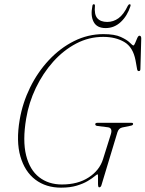

<svg xmlns="http://www.w3.org/2000/svg" viewBox="-20 -875 686 906"><path d="M468 -714Q521 -714 550.2 -700.5Q579.5 -687 592.5 -673.8Q605.5 -660.5 609.5 -660.5Q613 -660.5 617.8 -672Q622.5 -683.5 627.5 -695Q632.5 -706.5 638 -706.5Q646.5 -706.5 646.5 -693.5L642.5 -549.5Q642.5 -539.5 635 -539.5Q628.5 -539.5 627 -548.5L619.5 -590.5Q607.5 -653 566.2 -677Q525 -701 467 -701Q399.5 -701 339.5 -669.5Q279.5 -638 231 -583.8Q182.5 -529.5 149.2 -460.2Q116 -391 103.5 -315.5Q86 -211.5 103.2 -142.2Q120.5 -73 164.8 -38.8Q209 -4.5 272 -4.5Q347.5 -4.5 398.5 -37.8Q449.5 -71 466 -123.5L503 -241.5Q512.5 -272 488.5 -274.5L440.5 -280.5Q429 -281.5 429.5 -289.5Q430 -295.5 440.5 -295.5H600.5Q609 -295.5 608 -289Q607 -283 593.5 -281L557 -273.5Q540 -270 534 -250.5L458.5 -0.5Q455.5 9 447.5 9Q443 9 442.5 -6.2Q442 -21.5 442.5 -37Q443 -52.5 440.5 -52.5Q437.5 -52.5 426.2 -43Q415 -33.5 394.2 -21Q373.5 -8.5 342.2 1Q311 10.5 268 10.5Q197 10.5 147 -27.2Q97 -65 76.2 -136.8Q55.5 -208.5 73 -310.5Q86.5 -389.5 122 -462Q157.5 -534.5 210.5 -591.2Q263.5 -648 329.2 -681Q395 -714 468 -714ZM486 -771.5Q515 -771.5 539.2 -789Q563.5 -806.5 583 -847.5Q587 -855 592 -855Q598 -855 595.5 -846Q581 -800.5 550.2 -771.5Q519.5 -742.5 478.5 -742.5Q437 -742.5 421.8 -771.8Q406.5 -801 416 -847Q417 -855 422.5 -855Q428.5 -855 428 -847.5Q424 -806.5 439.2 -789Q454.5 -771.5 486 -771.5Z"/></svg>

Font: Fraunces 144pt Soft Thin
Style: Italic
Weight: 100
Italic angle: -16°
Version: Version 1.000;[0bf87f6ff]